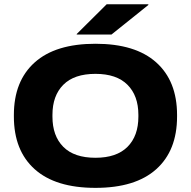

<svg xmlns="http://www.w3.org/2000/svg" viewBox="-20 -866 901 906"><path d="M430.5 20.5Q242 20.5 143.8 -67.5Q45.5 -155.5 45.5 -316V-323.5Q45.5 -483.5 143.8 -571.5Q242 -659.5 430.5 -659.5Q619 -659.5 717.2 -571.5Q815.5 -483.5 815.5 -323.5V-316Q815.5 -155.5 717.2 -67.5Q619 20.5 430.5 20.5ZM430.5 -121.5Q530 -121.5 581.5 -173Q633 -224.5 633 -315.5V-324Q633 -414.5 581.5 -466Q530 -517.5 430.5 -517.5Q330 -517.5 278.8 -466Q227.5 -414.5 227.5 -324V-315.5Q227.5 -224.5 278.8 -173Q330 -121.5 430.5 -121.5ZM483.5 -846H680V-842.5L506 -703H342V-705.5Z"/></svg>

Font: Anek Latin Expanded
Style: Bold
Weight: 700
Width: 7
Designer: Yesha Goshar
Foundry: Ek Type
Version: Version 1.003